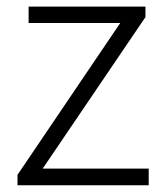

<svg xmlns="http://www.w3.org/2000/svg" viewBox="-20 -553 492 573"><path d="M32.2 0V-31.2L338.9 -484.4H65.4V-533.2H414.1V-502L107.4 -49.8H423.8V0Z"/></svg>

Font: Gen Shin Gothic Light
Style: Regular
Weight: 200
Designer: [Source Han Sans]
Ryoko NISHIZUKA  (kana & ideographs); Paul D. Hunt (Latin, Greek & Cyrillic); Wenlong ZHANG  (bopomofo
Version: Version 1.002.20150607